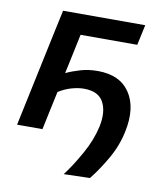

<svg xmlns="http://www.w3.org/2000/svg" viewBox="-77 -561 686 794"><g transform="rotate(10 266.0 -164.5)"><path d="M244 168Q277.5 123.5 310.2 64.8Q343 6 355.5 -51Q369 -114.5 347.8 -154.5Q326.5 -194.5 265.5 -194.5Q241.5 -194.5 213.5 -186.5Q185.5 -178.5 159.5 -162Q149.5 -115 141.8 -79.5Q134 -44 125 0H18.5Q30 -55 40.8 -105.5Q51.5 -156 64.5 -217.5L75 -267Q90 -338 101.2 -391Q112.5 -444 124 -497H469L450.5 -411.5H212.5Q206 -380.5 199 -347.5Q192 -314.5 183.5 -274L177 -244.5Q205 -257.5 237.8 -267Q270.5 -276.5 309 -276.5Q402.5 -276.5 444 -214.2Q485.5 -152 464 -50Q451.5 11 419.5 66.8Q387.5 122.5 353.5 165Z"/></g></svg>

Font: Commissioner Medium
Style: Italic
Weight: 500
Italic angle: -12°
Designer: Kostas Bartsokas
Foundry: Kostas Bartsokas
Version: Version 1.000; ttfautohint (v1.8.3)